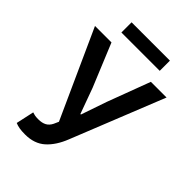

<svg xmlns="http://www.w3.org/2000/svg" viewBox="-238 -903 1013 1013"><g transform="rotate(45 268.5 -396.0)"><path d="M147 12Q121 12 104 9Q87 6 73 0L95 -101Q103 -98 113 -96Q123 -94 140 -94Q167 -94 185 -103.5Q203 -113 214 -135L226 -162L3 -654H126L225 -414L277 -271H281L330 -414L420 -654H537L329 -134Q302 -65 259 -26.5Q216 12 147 12ZM126 -728V-804H412V-728Z"/></g></svg>

Font: Giro Semibold
Style: Regular
Weight: 600
Designer: Paul D. Hunt
Foundry: Adobe Systems Incorporated
Version: Version 1.000;PS 1.0;hotconv 1.0.88;makeotf.lib2.5.647800